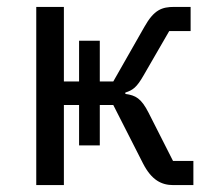

<svg xmlns="http://www.w3.org/2000/svg" viewBox="-20 -536 620 556"><path d="M85 -516V0H165V-232H209V-115H269V-232H308L394 -63C419 -14 448 0 482 0H540V-70H481L410 -210C389 -251 373 -260 343 -264V-268C365 -275 376 -283 396 -318L470 -446H532V-516H485C449 -516 426 -508 398 -458L308 -300H269V-418H209V-300H165V-516Z"/></svg>

Font: Braiins Sans
Style: Regular
Weight: 400
Designer: Mike Abbink, Paul van der Laan, Pieter van Rosmalen, Jiri Chlebus, Lubos Buracinsky
Foundry: Bold Monday, Sudetype
Version: Version 1.000;hotconv 1.0.109;makeotfexe 2.5.65596